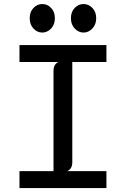

<svg xmlns="http://www.w3.org/2000/svg" viewBox="-20 -956 640 976"><path d="M79 0V-86H252V-596.5Q252 -614 259.2 -625.5Q266.5 -637 278 -641H79V-727H521V-641H347.5V-130.5Q347.5 -113.5 340.2 -101.8Q333 -90 321.5 -86H521V0ZM195 -790.5Q169 -790.5 150 -811Q131 -831.5 131 -863.5Q131 -895.5 150 -915.5Q169 -935.5 195 -935.5Q221 -935.5 240 -915.5Q259 -895.5 259 -863.5Q259 -831.5 239.8 -811Q220.5 -790.5 195 -790.5ZM405 -790.5Q379 -790.5 359.8 -811Q340.5 -831.5 340.5 -863.5Q340.5 -896 359.8 -915.8Q379 -935.5 405 -935.5Q430.5 -935.5 449.8 -915.5Q469 -895.5 469 -863.5Q469 -831.5 449.5 -811Q430 -790.5 405 -790.5Z"/></svg>

Font: Spline Sans Mono
Style: Regular
Weight: 400
Monospace: yes
Designer: Eben Sorkin, Mirko Velimirovic
Foundry: Sorkin Type
Version: Version 1.004